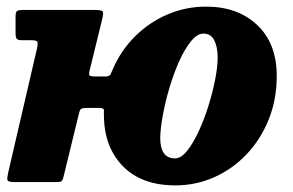

<svg xmlns="http://www.w3.org/2000/svg" viewBox="-20 -550 885 580"><path d="M321 -341.5Q346 -399 389 -441.2Q432 -483.5 487 -506.8Q542 -530 602.5 -530Q698.5 -530 757.2 -474.2Q816 -418.5 816 -320.5Q816 -249 791.5 -188.5Q767 -128 724.5 -83.5Q682 -39 626.8 -14.5Q571.5 10 510 10Q409.5 10 353 -46.2Q296.5 -102.5 294 -195Q293.5 -207 294 -215.5Q294.5 -224 281.5 -224H242.5Q231 -224 226.2 -221.8Q221.5 -219.5 219 -209L171.5 -14.5Q169 -4.5 165 -2.2Q161 0 148.5 0H24.5Q4 0 2.5 -6Q1 -12 4.5 -27.5L91.5 -402.5Q95 -419 92.8 -423.8Q90.5 -428.5 74 -428.5H48Q34.5 -428.5 30.8 -432.5Q27 -436.5 27 -452V-500.5Q27 -514 31.8 -517Q36.5 -520 49 -520H263.5Q287 -520 290.2 -515.5Q293.5 -511 288.5 -491.5L251.5 -340Q247.5 -326 250.2 -322.5Q253 -319 268 -319H299.5Q311 -319 314.2 -326Q317.5 -333 321 -341.5ZM464 -133.5Q464 -71.5 509 -71.5Q526.5 -71.5 544.5 -93.5Q562.5 -115.5 579.2 -151.2Q596 -187 609 -228.2Q622 -269.5 629.8 -308.8Q637.5 -348 637.5 -376.5Q637.5 -408 627.2 -428.2Q617 -448.5 595 -448.5Q575.5 -448.5 556.8 -425.2Q538 -402 521.2 -364.8Q504.5 -327.5 491.8 -284.5Q479 -241.5 471.8 -201.5Q464.5 -161.5 464 -133.5Z"/></svg>

Font: Besley* Narrow Heavy
Style: Italic
Weight: 800
Width: 4
Italic angle: -13°
Designer: Owen Earl
Foundry: indestructible type*
Version: Version 3.000; ttfautohint (v1.8.3)